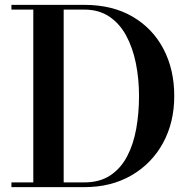

<svg xmlns="http://www.w3.org/2000/svg" viewBox="-20 -770 788 790"><path d="M327 0H27V-19.5H117V-730.5H27V-750H327Q442 -750 525 -701.8Q608 -653.5 652.5 -568.8Q697 -484 697 -375Q697 -266 650.5 -181.2Q604 -96.5 520.5 -48.2Q437 0 327 0ZM327 -730.5H242V-19.5H327Q390 -19.5 433.2 -48Q476.5 -76.5 502.8 -126.2Q529 -176 540.5 -240Q552 -304 552 -375Q552 -446 539 -510Q526 -574 499 -623.8Q472 -673.5 429.2 -702Q386.5 -730.5 327 -730.5Z"/></svg>

Font: Bodoni* 11pt Medium
Style: Regular
Weight: 500
Version: Version 2.3